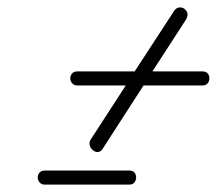

<svg xmlns="http://www.w3.org/2000/svg" viewBox="-20 -500 586 519"><path d="M243 -89Q236 -89 229 -96Q222 -103 222 -112Q222 -119 226 -124L320 -269H189Q180 -269 175 -275Q170 -281 170 -288Q170 -296 175 -301.5Q180 -307 189 -307H344L451 -471Q457 -480 467 -480Q475 -480 481 -474Q487 -468 487 -460Q487 -455 484 -449L392 -307H527Q537 -307 541.5 -301.5Q546 -296 546 -288Q546 -281 541.5 -275Q537 -269 527 -269H368L257 -97Q252 -89 243 -89ZM101 -1Q92 -1 87 -7Q82 -13 82 -20Q82 -28 87 -33.5Q92 -39 101 -39H329Q339 -39 343.5 -33.5Q348 -28 348 -20Q348 -13 343.5 -7Q339 -1 329 -1Z"/></svg>

Font: Meow Script
Style: Regular
Weight: 400
Designer: Robert E. Leuschke
Foundry: Robert E. Leuschke
Version: Version 1.010; ttfautohint (v1.8.3)